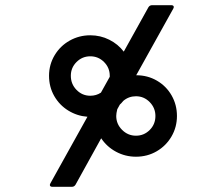

<svg xmlns="http://www.w3.org/2000/svg" viewBox="-20 -720 865 740"><path d="M174 -13 317 -270Q277 -273 243 -294Q209 -315 189 -350Q169 -385 169 -428Q169 -471 190.5 -507Q212 -543 248.5 -563.5Q285 -584 328 -584Q367 -584 401 -567Q435 -550 457 -521L552 -692Q557 -700 566 -700H640Q647 -700 649 -696Q651 -692 648 -687L505 -430Q549 -430 585 -409Q621 -388 641.5 -352Q662 -316 662 -273Q662 -230 641 -194Q620 -158 584 -137Q548 -116 504 -116Q463 -116 427.5 -135Q392 -154 370 -187L271 -8Q266 0 257 0H182Q175 0 173 -4Q171 -8 174 -13ZM328 -351Q351 -351 369 -363L403 -424V-428Q403 -459 381 -481Q359 -503 328 -503Q297 -503 275 -481Q253 -459 253 -428Q253 -396 275 -373.5Q297 -351 328 -351ZM504 -197Q535 -197 557 -219Q579 -241 579 -273Q579 -304 557 -326.5Q535 -349 504 -349Q476 -349 455 -331Q447 -321 442 -317L432 -299Q428 -283 428 -273Q428 -242 450.5 -219.5Q473 -197 504 -197Z"/></svg>

Font: Barlow GEO Bold
Style: Regular
Weight: 700
Designer: Jeremy Tribby
Foundry: Tribby Type
Version: Version 1.408